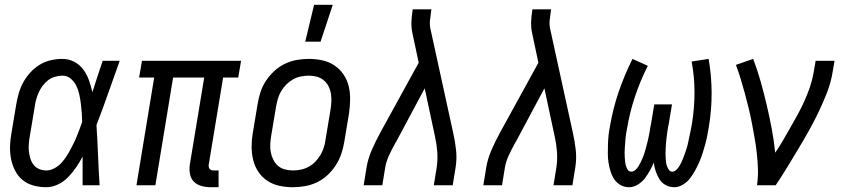

<svg xmlns="http://www.w3.org/2000/svg" viewBox="-20 -774 3540 802"><path d="M173 8Q146 8 120 1Q94 -6 74.5 -22Q55 -38 43 -61.5Q31 -85 26 -111Q21 -137 22 -164.5Q23 -192 28 -219L48 -339Q52 -363 59 -386.5Q66 -410 78 -431.5Q90 -453 107.5 -472Q125 -491 146.5 -504Q168 -517 192.5 -522.5Q217 -528 240 -528Q267 -528 290 -516Q313 -504 328 -483.5Q343 -463 351.5 -439Q360 -415 366 -389L367 -392Q377 -424 387.5 -456Q398 -488 409 -520H480Q456 -453 432.5 -386Q409 -319 383 -252Q387 -189 389.5 -126Q392 -63 396 0H325Q325 -30 325 -60Q325 -90 325 -120Q313 -97 298 -75Q283 -53 264.5 -34Q246 -15 222 -3.5Q198 8 173 8ZM174 -62Q189 -62 205 -70Q221 -78 232.5 -89.5Q244 -101 253.5 -115Q263 -129 271 -143.5Q279 -158 286.5 -173Q294 -188 300 -203Q306 -218 312 -233.5Q318 -249 323 -264Q323 -284 321.5 -303.5Q320 -323 317.5 -342.5Q315 -362 311 -380.5Q307 -399 298.5 -416Q290 -433 275.5 -445.5Q261 -458 241 -458Q226 -458 210 -453.5Q194 -449 181 -439Q168 -429 158 -415.5Q148 -402 141.5 -387.5Q135 -373 131 -358Q127 -343 125 -328L105 -208Q102 -192 100.5 -175.5Q99 -159 100.5 -143.5Q102 -128 106.5 -113Q111 -98 120 -86Q129 -74 143.5 -68Q158 -62 174 -62Z M893 8H861Q841 8 822 3Q803 -2 790 -15Q777 -28 773.5 -47.5Q770 -67 773 -87L833 -450H703L629 0H550L624 -450H561L573 -520H987L975 -450H912L852 -87Q851 -82 852 -77Q853 -72 855.5 -68.5Q858 -65 863 -63.5Q868 -62 873 -62H893Z M1203 8Q1174 8 1146.5 2Q1119 -4 1096.5 -19Q1074 -34 1059 -56.5Q1044 -79 1037.5 -106Q1031 -133 1031 -161.5Q1031 -190 1036 -219L1056 -339Q1060 -364 1068 -389Q1076 -414 1091 -436.5Q1106 -459 1126 -477.5Q1146 -496 1170 -507.5Q1194 -519 1219.5 -523.5Q1245 -528 1270 -528Q1299 -528 1326.5 -522Q1354 -516 1376.5 -501Q1399 -486 1414.5 -463.5Q1430 -441 1436.5 -414Q1443 -387 1442.5 -358.5Q1442 -330 1438 -301L1418 -181Q1414 -156 1405.5 -131Q1397 -106 1382.5 -83.5Q1368 -61 1348 -42.5Q1328 -24 1304 -12.5Q1280 -1 1254 3.5Q1228 8 1203 8ZM1204 -62Q1220 -62 1237 -65.5Q1254 -69 1269.5 -77.5Q1285 -86 1297.5 -99Q1310 -112 1319 -127.5Q1328 -143 1333 -159.5Q1338 -176 1340 -192L1360 -312Q1363 -330 1364 -347.5Q1365 -365 1362.5 -381.5Q1360 -398 1352.5 -413Q1345 -428 1332.5 -438.5Q1320 -449 1304 -453.5Q1288 -458 1270 -458Q1254 -458 1236.5 -454.5Q1219 -451 1204 -442.5Q1189 -434 1176 -421Q1163 -408 1154 -392.5Q1145 -377 1140.5 -360.5Q1136 -344 1133 -328L1113 -208Q1110 -190 1109 -172.5Q1108 -155 1111 -138.5Q1114 -122 1121.5 -107Q1129 -92 1141 -81.5Q1153 -71 1169.5 -66.5Q1186 -62 1204 -62ZM1255 -600 1292 -754H1370L1319 -600Z M1499 0 1511 -74Q1517 -111 1533 -147.5Q1549 -184 1568 -219L1729 -512L1703 -634Q1698 -656 1698.5 -680Q1699 -704 1703 -728L1704 -735H1782L1781 -728Q1778 -708 1776 -688Q1774 -668 1779 -649L1873 -219Q1881 -184 1885 -147.5Q1889 -111 1883 -74L1871 0H1792L1804 -74Q1809 -107 1806.5 -140Q1804 -173 1797 -204L1754 -405L1637 -186Q1636 -184 1635 -182Q1634 -180 1632 -179V-178Q1631 -176 1631 -175.5Q1631 -175 1630 -174Q1629 -173 1628.5 -172Q1628 -171 1628 -170Q1615 -147 1604 -122.5Q1593 -98 1589 -74L1577 0Z M1999 0 2011 -74Q2017 -111 2033 -147.5Q2049 -184 2068 -219L2229 -512L2203 -634Q2198 -656 2198.5 -680Q2199 -704 2203 -728L2204 -735H2282L2281 -728Q2278 -708 2276 -688Q2274 -668 2279 -649L2373 -219Q2381 -184 2385 -147.5Q2389 -111 2383 -74L2371 0H2292L2304 -74Q2309 -107 2306.5 -140Q2304 -173 2297 -204L2254 -405L2137 -186Q2136 -184 2135 -182Q2134 -180 2132 -179V-178Q2131 -176 2131 -175.5Q2131 -175 2130 -174Q2129 -173 2128.5 -172Q2128 -171 2128 -170Q2115 -147 2104 -122.5Q2093 -98 2089 -74L2077 0Z M2608 8Q2588 8 2572 -1Q2556 -10 2546 -25Q2536 -40 2530.5 -57.5Q2525 -75 2522 -93.5Q2519 -112 2519 -131.5Q2519 -151 2519.5 -170Q2520 -189 2522 -208.5Q2524 -228 2528 -247Q2540 -319 2564 -389.5Q2588 -460 2622 -528L2686 -499Q2654 -436 2632 -369.5Q2610 -303 2599 -236Q2597 -227 2595.5 -217Q2594 -207 2593 -197Q2592 -187 2591.5 -177.5Q2591 -168 2590 -158Q2589 -148 2589 -138.5Q2589 -129 2589.5 -119.5Q2590 -110 2591 -100.5Q2592 -91 2594.5 -82Q2597 -73 2602 -65Q2607 -57 2617 -57Q2626 -57 2634 -64Q2642 -71 2647 -79.5Q2652 -88 2656.5 -97Q2661 -106 2664.5 -114.5Q2668 -123 2671 -132Q2674 -141 2676.5 -150.5Q2679 -160 2681.5 -169Q2684 -178 2686 -187Q2688 -196 2690 -205Q2692 -214 2693.5 -223.5Q2695 -233 2696.5 -242Q2698 -251 2700 -260L2713 -338H2787L2774 -260Q2772 -251 2770.5 -242Q2769 -233 2767.5 -223.5Q2766 -214 2765 -205Q2764 -196 2763 -187Q2762 -178 2761.5 -169Q2761 -160 2760.5 -151Q2760 -142 2760 -133Q2760 -124 2760.5 -115Q2761 -106 2762 -97Q2763 -88 2766 -80Q2769 -72 2774 -64.5Q2779 -57 2788 -57Q2797 -57 2804.5 -64Q2812 -71 2817 -79Q2822 -87 2826 -95.5Q2830 -104 2833.5 -113Q2837 -122 2840 -130.5Q2843 -139 2846 -148Q2849 -157 2851.5 -166Q2854 -175 2855.5 -183.5Q2857 -192 2859 -201Q2861 -210 2863 -219Q2865 -228 2866.5 -237Q2868 -246 2870 -255Q2881 -322 2881 -388Q2881 -454 2869 -517L2940 -528Q2952 -460 2952.5 -388.5Q2953 -317 2941 -245Q2938 -227 2934.5 -208.5Q2931 -190 2926 -171.5Q2921 -153 2915 -134.5Q2909 -116 2901.5 -98.5Q2894 -81 2884.5 -63.5Q2875 -46 2863 -30Q2851 -14 2833 -3Q2815 8 2797 8Q2777 8 2760.5 -1Q2744 -10 2734.5 -25.5Q2725 -41 2719 -58.5Q2713 -76 2711 -95Q2704 -78 2694.5 -61Q2685 -44 2673 -28.5Q2661 -13 2643.5 -2.5Q2626 8 2608 8Z M3142 0Q3147 -33 3146 -66Q3145 -99 3141.5 -131.5Q3138 -164 3132.5 -195.5Q3127 -227 3121 -258.5Q3115 -290 3107.5 -321Q3100 -352 3091.5 -383Q3083 -414 3074 -444Q3065 -474 3054 -503L3126 -528Q3144 -481 3157.5 -433Q3171 -385 3182.5 -336Q3194 -287 3203.5 -237Q3213 -187 3218 -136Q3236 -162 3251.5 -189Q3267 -216 3282.5 -243Q3298 -270 3313 -297.5Q3328 -325 3340.5 -353Q3353 -381 3363 -410Q3373 -439 3378 -468L3387 -520H3466L3457 -468Q3450 -427 3434 -386Q3418 -345 3399 -305.5Q3380 -266 3358.5 -227.5Q3337 -189 3314 -151Q3291 -113 3268 -75Q3245 -37 3220 0Z"/></svg>

Font: Iosevka Term Curly
Style: Italic
Weight: 400
Italic angle: -9°
Designer: Belleve Invis
Foundry: Belleve Invis
Version: Version 32.3.0